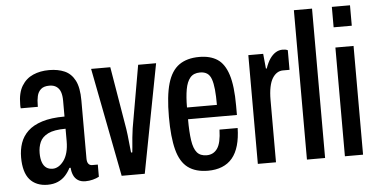

<svg xmlns="http://www.w3.org/2000/svg" viewBox="-50 -819 1825 927"><g transform="rotate(-5 862.0 -356.0)"><path d="M145 12Q118 12 96 3Q74 -6 59 -23.5Q44 -41 36.5 -68Q29 -95 29 -130Q29 -168 40 -200Q51 -232 76.5 -256.5Q102 -281 146 -295Q190 -309 255 -309V-385Q255 -411 249 -428Q243 -445 229.5 -454.5Q216 -464 195 -464Q168 -464 154 -451.5Q140 -439 135.5 -419Q131 -399 131 -375V-367H48Q47 -371 47 -376Q47 -381 47 -386Q47 -442 67.5 -475.5Q88 -509 122.5 -524Q157 -539 200 -539Q243 -539 275 -525Q307 -511 325 -476.5Q343 -442 343 -379V-98Q343 -81 349.5 -72.5Q356 -64 368 -64H395V-5Q382 2 364.5 6.5Q347 11 329 11Q307 11 292.5 1.5Q278 -8 271 -24.5Q264 -41 263 -60H257Q247 -40 232 -23.5Q217 -7 195.5 2.5Q174 12 145 12ZM177 -63Q191 -63 204.5 -71Q218 -79 230 -95Q242 -111 248.5 -135Q255 -159 255 -190V-250Q199 -250 170 -235.5Q141 -221 130.5 -197Q120 -173 120 -144Q120 -117 126.5 -99Q133 -81 145.5 -72Q158 -63 177 -63Z M505 0 403 -527H496L547 -223Q549 -213 551 -193Q553 -173 555.5 -150Q558 -127 560 -108H566Q567 -112 568.5 -133Q570 -154 572.5 -179.5Q575 -205 578 -224L631 -527H718L617 0Z M923 12Q863 12 826 -15.5Q789 -43 773 -104Q757 -165 757 -263Q757 -365 774.5 -425Q792 -485 830 -512Q868 -539 928 -539Q981 -539 1015.5 -516.5Q1050 -494 1067.5 -439.5Q1085 -385 1085 -289V-244H848Q848 -182 854 -141.5Q860 -101 876 -82Q892 -63 923 -63Q939 -63 952 -69.5Q965 -76 974.5 -89.5Q984 -103 989 -125.5Q994 -148 995 -181H1083Q1082 -133 1071.5 -96.5Q1061 -60 1041 -36Q1021 -12 991 0Q961 12 923 12ZM848 -301H993Q993 -345 990 -375.5Q987 -406 980 -426Q973 -446 959.5 -455Q946 -464 925 -464Q894 -464 877.5 -444.5Q861 -425 854.5 -388.5Q848 -352 848 -301Z M1165 0V-527H1237L1244 -455H1248Q1258 -484 1270.5 -502Q1283 -520 1298.5 -529.5Q1314 -539 1332 -539Q1339 -539 1345 -538Q1351 -537 1357 -534V-439H1325Q1310 -439 1297 -431Q1284 -423 1274 -407Q1264 -391 1258.5 -364.5Q1253 -338 1253 -301V0Z M1403 0V-724H1491V0Z M1587 -625V-724H1675V-625ZM1587 0V-527H1675V0Z"/></g></svg>

Font: Archivo ExtraCondensed Medium
Style: Regular
Weight: 500
Width: 2
Designer: Hector Gatti
Foundry: Omnibus-Type
Version: Version 2.001